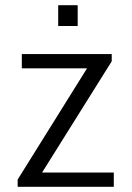

<svg xmlns="http://www.w3.org/2000/svg" viewBox="-20 -719 507 739"><path d="M48 0V-28L315 -456H64V-511H410V-483L142 -55H418V0ZM204 -619V-699H279V-619Z"/></svg>

Font: Chivo ExtraLight
Style: Regular
Weight: 250
Designer: Hector Gatti
Foundry: Omnibus-Type
Version: Version 2.002